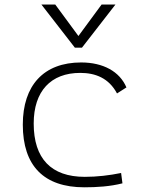

<svg xmlns="http://www.w3.org/2000/svg" viewBox="-20 -796 626 826"><path d="M342.8 9.8C396.5 9.8 453.6 6.3 506.8 -7.3L501 -51.8C450.7 -41.5 397.9 -35.2 344.7 -35.2C200.2 -35.2 125 -113.8 125 -264.6C125 -403.8 198.7 -482.4 325.2 -482.4C390.6 -482.4 448.2 -460 483.4 -394L523.9 -419.9C495.1 -488.3 423.8 -527.3 329.1 -527.3C168 -527.3 78.1 -428.7 78.1 -259.8C78.1 -82.5 168.9 9.8 342.8 9.8ZM302.2 -590.8H332.5L476.6 -776.4H417L317.4 -641.1L217.8 -776.4H158.2Z"/></svg>

Font: Cascadia Mono PL ExtraLight
Style: Regular
Weight: 200
Monospace: yes
Designer: Aaron Bell
Foundry: Saja Typeworks
Version: Version 2404.023